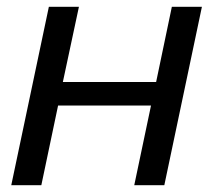

<svg xmlns="http://www.w3.org/2000/svg" viewBox="-20 -542 624 562"><path d="M13 0 123 -522H211L164 -302H437L483 -522H571L461 0H373L422 -233H150L101 0Z"/></svg>

Font: Raleway-v4020 Medium
Style: Italic
Weight: 500
Italic angle: -12°
Designer: Matt McInerney, Pablo Impallari, Rodrigo Fuenzalida
Foundry: Matt McInerney, Pablo Impallari, Rodrigo Fuenzalida
Version: Version 4.020;PS 004.020;hotconv 1.0.88;makeotf.lib2.5.64775